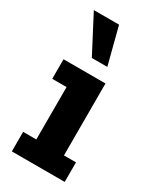

<svg xmlns="http://www.w3.org/2000/svg" viewBox="-164 -673 601 727"><g transform="rotate(30 136.5 -309.5)"><path d="M20 0V-85.5H77.6V-314.5H15V-400H198.5V-85.5H251.1V0ZM105.4 -457.8 21.3 -618.6H131.6L173.1 -457.8Z"/></g></svg>

Font: Rokkitt SemiBold
Style: Regular
Weight: 600
Designer: Vernon Adams
Foundry: Vernon Adams
Version: Version 3.103